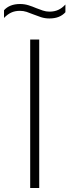

<svg xmlns="http://www.w3.org/2000/svg" viewBox="-58 -937 346 957"><path d="M92.5 0V-740H137.5V0ZM188 -845Q166 -845 146 -851.5Q126 -858 107.5 -865.5Q91 -872.5 74.8 -877.8Q58.5 -883 41.5 -883Q16.5 -883 -2.2 -874.2Q-21 -865.5 -38 -847.5V-886Q-24 -901.5 -4.2 -909.2Q15.5 -917 42 -917Q64 -917 84 -910.8Q104 -904.5 122.5 -896.5Q139 -890 155.2 -884.5Q171.5 -879 188.5 -879Q213.5 -879 232.5 -887.8Q251.5 -896.5 268 -914.5V-876Q254.5 -861 234.8 -853Q215 -845 188 -845Z"/></svg>

Font: Encode Sans SC ExtraLight
Style: Regular
Weight: 250
Designer: Multiple Designers
Foundry: Impallari Type
Version: Version 3.002